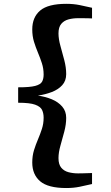

<svg xmlns="http://www.w3.org/2000/svg" viewBox="-20 -828 569 988"><path d="M321.4 139.6Q227.4 139.6 186.7 104.9Q146 70.2 146 8.4Q146 -26 154.9 -55Q163.9 -83.9 175.3 -110.5Q186.7 -137.2 195.6 -164.5Q204.5 -191.8 204.5 -222.5Q204.5 -244.7 196.6 -261.9Q188.6 -279.2 161 -289.3Q133.3 -299.4 73.4 -299.3V-378.7Q133.3 -378.6 161 -385.9Q188.6 -393.2 196.6 -407.9Q204.5 -422.5 204.5 -444.4Q204.5 -475 195.6 -502.5Q186.7 -530 175.3 -557Q163.9 -584 154.9 -613.1Q146 -642.1 146 -676.7Q146 -739.2 186.7 -773.8Q227.4 -808.3 321.4 -808.3Q358.1 -808.3 389.7 -801.9Q421.4 -795.5 453.6 -788V-733.2Q445.4 -733.8 431.6 -734Q417.8 -734.2 404 -734.3Q390.2 -734.4 381.6 -734.4Q355.7 -734.4 332.7 -728.3Q309.6 -722.2 295.3 -705.3Q281 -688.4 281 -656.2Q281 -627.3 291 -591.6Q301 -555.9 310.8 -518.5Q320.6 -481.2 320.6 -446.6Q320.6 -412.1 300.1 -389.6Q279.7 -367.2 246.5 -354.4Q213.2 -341.7 175 -336Q213.2 -330.8 246.5 -317.1Q279.7 -303.3 300.1 -279.6Q320.6 -255.9 320.6 -221.4Q320.6 -187.6 310.8 -150.6Q301 -113.7 291 -78.6Q281 -43.5 281 -14.2Q281 18.2 295.3 35.1Q309.5 52 332.5 58.1Q355.5 64.2 381.6 64.2Q390.4 64.2 404.2 63.9Q418 63.5 431.7 63.1Q445.4 62.6 453.6 62.4V119Q421.4 126.5 389.7 133.1Q358.1 139.6 321.4 139.6Z"/></svg>

Font: Merriweather 7pt Light
Style: Regular
Weight: 300
Designer: Eben Sorkin
Foundry: Eben Sorkin
Version: Version 2.200;gftools[0.9.31]